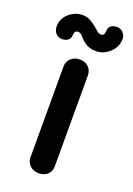

<svg xmlns="http://www.w3.org/2000/svg" viewBox="-136 -608 462 666"><g transform="rotate(20 95.0 -275.0)"><path d="M95 10Q76 10 63 -2Q50 -14 50 -32V-367Q50 -386 63 -398Q76 -410 95 -410Q115 -410 127.5 -398Q140 -386 140 -367V-32Q140 -13 127.5 -1.5Q115 10 95 10ZM137 -456Q115 -456 100.5 -465Q86 -474 77 -485Q71 -493 66 -495.5Q61 -498 57 -498Q49 -498 46 -493Q43 -488 43 -482Q43 -468 34 -461.5Q25 -455 12 -455Q-2 -455 -11 -465Q-20 -475 -20 -490Q-20 -519 2 -538.5Q24 -558 52 -558Q68 -558 80.5 -551Q93 -544 103 -536Q111 -529 118.5 -522.5Q126 -516 133 -516Q142 -516 144.5 -522Q147 -528 147 -534Q147 -547 156 -553.5Q165 -560 177 -560Q191 -560 200.5 -550.5Q210 -541 210 -527Q210 -498 187.5 -477Q165 -456 137 -456Z"/></g></svg>

Font: Dongle
Style: Bold
Weight: 700
Designer: Yanghee Ryu
Foundry: Yanghee Ryu
Version: Version 2.000